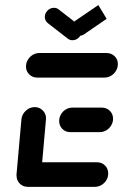

<svg xmlns="http://www.w3.org/2000/svg" viewBox="-20 -724 477 744"><path d="M43.7 -44.8 63 -261.1Q64.8 -280.7 79.8 -294.8Q94.8 -308.9 114.4 -308.9Q127.4 -308.9 137.8 -302.4Q148.1 -295.9 153.7 -285Q159.3 -274.1 158.1 -261.1L138.9 -44.8ZM399.3 -51.9Q399.3 -37.8 392.2 -25.9Q385.2 -14.1 373.1 -7Q361.1 0 347.4 0H87.4Q68.9 0 56.5 -12.6Q44.1 -25.2 44.1 -43.7Q44.1 -57.4 51.1 -69.3Q58.1 -81.1 70 -88.1Q81.9 -95.2 95.6 -95.2H355.9Q374.4 -95.2 386.9 -82.8Q399.3 -70.4 399.3 -51.9ZM209.3 -255.2Q209.3 -268.9 216.3 -280.9Q223.3 -293 235.2 -300Q247 -307 260.7 -307H374.4Q393 -307 405.6 -294.6Q418.1 -282.2 418.1 -264.1Q418.1 -250 410.9 -238Q403.7 -225.9 391.7 -218.9Q379.6 -211.9 365.9 -211.9H252.6Q234.1 -211.9 221.7 -224.3Q209.3 -236.7 209.3 -255.2ZM80.7 -466.3Q80.7 -480.4 88 -492.4Q95.2 -504.4 107 -511.5Q118.9 -518.5 132.6 -518.5H392.6Q411.5 -518.5 424.1 -506.3Q436.7 -494.1 436.7 -475.9Q436.7 -461.9 429.4 -449.6Q422.2 -437.4 410.2 -430.4Q398.1 -423.3 384.4 -423.3H124.4Q105.9 -423.3 93.3 -435.7Q80.7 -448.1 80.7 -466.3ZM153.7 -658.5Q153.7 -672.6 164.3 -683.1Q174.8 -693.7 188.9 -693.7Q200 -693.7 207.4 -687.4L285.2 -627Q290.4 -623 293.3 -616.9Q296.3 -610.7 296.3 -603.3Q296.3 -589.3 285.7 -578.7Q275.2 -568.1 261.1 -568.1Q250 -568.1 242.6 -574.4L164.8 -634.8Q159.6 -638.9 156.7 -645Q153.7 -651.1 153.7 -658.5ZM393.3 -651.1 305.9 -591.1Q297.4 -585.2 286.3 -585.2Q273.7 -585.2 265.2 -593.7Q256.7 -602.2 256.7 -615.2Q256.7 -624.1 260.9 -631.7Q265.2 -639.3 272.6 -644.1L361.1 -704.4Z"/></svg>

Font: 26F Galaxy Sans Extra Bold
Style: Italic
Weight: 800
Italic angle: -5°
Designer: C₂₉H₂₅N₃O₅
Version: Version 1.200